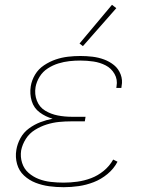

<svg xmlns="http://www.w3.org/2000/svg" viewBox="-20 -771 616 799"><path d="M245 8Q276 8 307.5 3.5Q339 -1 370 -13Q401 -25 427.5 -47Q454 -69 469 -98L451 -107Q436 -80 411.5 -60Q387 -40 359 -29.5Q331 -19 302 -15Q273 -11 245 -11Q218 -11 191.5 -14Q165 -17 141.5 -26Q118 -35 99 -51.5Q80 -68 72 -93Q64 -118 68 -145Q73 -170 87.5 -193Q102 -216 125.5 -230.5Q149 -245 174.5 -253Q200 -261 225.5 -263.5Q251 -266 276 -266H333L336 -285H279Q249 -285 220.5 -290.5Q192 -296 168 -310.5Q144 -325 133.5 -352Q123 -379 128 -409Q132 -431 145 -452Q158 -473 179 -486.5Q200 -500 223 -507Q246 -514 268.5 -516.5Q291 -519 314 -519Q342 -519 369 -515Q396 -511 419.5 -499Q443 -487 456.5 -463.5Q470 -440 465 -412Q465 -409 464 -405H485Q486 -409 486 -413Q491 -438 482 -461.5Q473 -485 454.5 -500Q436 -515 413 -523.5Q390 -532 365 -535Q340 -538 314 -538Q289 -538 263 -535Q237 -532 212 -523.5Q187 -515 163.5 -499.5Q140 -484 126 -460.5Q112 -437 108 -412Q103 -380 112 -350.5Q121 -321 145.5 -303Q170 -285 199 -277Q173 -272 148 -262.5Q123 -253 100.5 -236.5Q78 -220 65 -196Q52 -172 48 -147Q43 -117 51 -88.5Q59 -60 80 -40.5Q101 -21 128 -10.5Q155 0 184.5 4Q214 8 245 8ZM325 -579 464 -737 446 -751 311 -590Z"/></svg>

Font: Iosevka Sparkle Thin
Style: Italic
Weight: 100
Italic angle: -9°
Designer: Belleve Invis
Foundry: Belleve Invis
Version: Version 4.5.0; ttfautohint (v1.8.3)